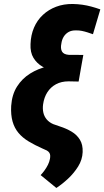

<svg xmlns="http://www.w3.org/2000/svg" viewBox="-20 -742 519 955"><path d="M479 -695.3 442.4 -571.8Q428.2 -576.7 414.8 -581.1Q401.4 -585.4 386.7 -588.4Q372.1 -591.3 357.4 -590.8Q336.4 -591.3 321.5 -583Q306.6 -574.7 297.4 -560.3Q288.1 -545.9 285.2 -525.4Q282.7 -513.7 283.4 -503.4Q284.2 -493.2 288.3 -485.8Q292.5 -478.5 300.8 -474.4Q309.1 -470.2 322.3 -469.2L394.5 -468.8L378.4 -379.4L322.3 -379.9Q287.6 -380.9 253.4 -387.7Q219.2 -394.5 191.2 -410.6Q163.1 -426.8 146.5 -454.1Q129.9 -481.4 131.8 -522.5Q133.3 -567.9 149.2 -604.7Q165 -641.6 193.4 -668Q221.7 -694.3 259.3 -708.5Q296.9 -722.7 341.8 -722.2Q366.7 -721.7 389.4 -718.5Q412.1 -715.3 434.6 -709.2Q457 -703.1 479 -695.3ZM316.4 -423.3 386.2 -422.9 371.1 -336.4 321.3 -337.4Q285.2 -337.4 258.5 -323Q231.9 -308.6 215.6 -283.2Q199.2 -257.8 194.3 -222.7Q191.4 -201.2 195.6 -182.1Q199.7 -163.1 212.2 -148.2Q224.6 -133.3 245.1 -124.5L277.3 -113.3Q309.6 -103 335.9 -87.4Q362.3 -71.8 377.4 -47.1Q392.6 -22.5 391.1 14.6Q389.6 52.2 368.9 85.7Q348.1 119.1 318.8 146.5Q289.6 173.8 260.3 192.9L182.1 128.9Q192.4 118.2 201.9 105Q211.4 91.8 218.5 77.6Q225.6 63.5 228.5 47.9Q230 39.6 229.7 32Q229.5 24.4 225.6 18.1Q221.7 11.7 213.4 6.8L190.9 -3.4Q152.3 -20.5 122.1 -38.8Q91.8 -57.1 71.8 -81.1Q51.8 -105 42.5 -137.7Q33.2 -170.4 35.6 -215.3Q39.6 -272 64.7 -311.5Q89.8 -351.1 129.6 -376Q169.4 -400.9 217.8 -412.1Q266.1 -423.3 316.4 -423.3Z"/></svg>

Font: Roboto Condensed Black
Style: Italic
Weight: 900
Italic angle: -12°
Designer: Christian Robertson
Foundry: Google
Version: Version 3.008; 2023